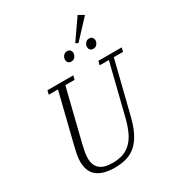

<svg xmlns="http://www.w3.org/2000/svg" viewBox="-243 -1196 1239 1352"><g transform="rotate(-30 377.0 -519.5)"><path d="M289 12Q198 12 148 -26Q98 -64 98 -148Q98 -173 103.5 -202Q109 -231 117 -264L217 -666H142L150 -698H360L352 -666H277L174 -251Q166 -218 161 -190.5Q156 -163 156 -139Q156 -85 188.5 -55Q221 -25 293 -25Q342 -25 379.5 -38.5Q417 -52 445 -80Q473 -108 493 -151Q513 -194 528 -253L631 -666H556L564 -698H754L746 -666H671L568 -253Q550 -178 524.5 -127Q499 -76 465 -45Q431 -14 387.5 -1Q344 12 289 12ZM397 -789Q380 -789 372 -799Q364 -809 364 -821Q364 -829 367 -838Q371 -849 380.5 -858Q390 -867 407 -867Q424 -867 432 -857Q440 -847 440 -835Q440 -827 437 -818Q433 -807 423.5 -798Q414 -789 397 -789ZM576 -789Q559 -789 551 -799Q543 -809 543 -821Q543 -829 546 -838Q550 -849 559.5 -858Q569 -867 586 -867Q603 -867 611 -857Q619 -847 619 -835Q619 -827 616 -818Q612 -807 602.5 -798Q593 -789 576 -789ZM485 -887 599 -1051 644 -1025 505 -876Z"/></g></svg>

Font: IBM Plex Serif Light
Style: Italic
Weight: 300
Italic angle: -14°
Designer: Mike Abbink, Paul van der Laan, Pieter van Rosmalen
Foundry: Bold Monday
Version: Version 3.001